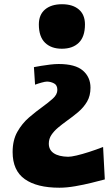

<svg xmlns="http://www.w3.org/2000/svg" viewBox="-20 -640 514 896"><path d="M268.6 -412.6Q319.3 -412.6 347.9 -440.8Q376.5 -468.9 376.5 -526Q376.5 -571.3 348 -595.8Q319.5 -620.3 269.4 -620.3Q219.1 -620.3 190.2 -595.8Q161.3 -571.3 161.3 -526Q161.3 -468.9 190 -440.8Q218.8 -412.6 268.6 -412.6ZM257.2 236Q290.7 236 330.7 229.1Q370.8 222.2 407.6 213Q444.5 203.8 469.1 197.3L461.1 45.9Q427.7 58.8 395.4 69.2Q363.1 79.6 337.4 85.6Q311.7 91.6 298.2 91.6Q254.2 90.7 231 75.1Q207.8 59.6 207.8 30.3Q207.8 7.8 219.8 -10.2Q231.8 -28.2 250.9 -44.3Q270 -60.4 291.8 -76Q320.1 -96 345.3 -117.4Q370.4 -138.7 386.4 -165.9Q402.3 -193.2 402.3 -230.6Q402.3 -279.9 366.9 -310.6Q331.4 -341.3 253.7 -341.3Q236.2 -341.3 214.3 -338.7Q192.4 -336.1 172 -332.7Q151.7 -329.3 138.3 -326.7L143.6 -244.8Q157.4 -250 174.2 -254.6Q190.9 -259.3 199.7 -259.3Q217.3 -258.8 232.4 -250.7Q247.6 -242.7 247.6 -220.4Q247.6 -198.9 226.7 -180.1Q205.9 -161.3 177.1 -140.5Q147.5 -119.3 115.2 -91.6Q83 -63.8 61 -24.9Q38.9 14 38.9 69.5Q38.9 155.6 95.4 195.8Q151.9 236 257.2 236Z"/></svg>

Font: Pinar FD VF
Style: Regular
Weight: 300
Designer: Amin Abedi
Version: Version 2.000